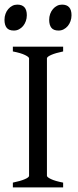

<svg xmlns="http://www.w3.org/2000/svg" viewBox="-22 -819 340 839"><path d="M34.2 0V-21Q67.4 -27.8 86.2 -35.9Q105 -43.9 105 -50.8V-564Q105 -569.8 87.2 -578.6Q69.3 -587.4 34.2 -594.2V-615.2H253.9V-594.2Q220.7 -587.4 201.9 -579.1Q183.1 -570.8 183.1 -564V-50.8Q183.1 -44.9 200.9 -36.4Q218.8 -27.8 253.9 -21V0ZM290.5 -752.4Q290.5 -738.8 286.1 -726.6Q281.7 -714.4 274.2 -705.3Q266.6 -696.3 256.3 -690.9Q246.1 -685.5 233.9 -685.5Q211.9 -685.5 202.4 -697.8Q192.9 -710 192.9 -732.4Q192.9 -746.1 197.3 -758.3Q201.7 -770.5 209.5 -779.5Q217.3 -788.6 227.3 -793.7Q237.3 -798.8 249 -798.8Q290.5 -798.8 290.5 -752.4ZM95.2 -752.4Q95.2 -738.8 90.8 -726.6Q86.4 -714.4 78.9 -705.3Q71.3 -696.3 61 -690.9Q50.8 -685.5 38.6 -685.5Q16.6 -685.5 7.1 -697.8Q-2.4 -710 -2.4 -732.4Q-2.4 -746.1 2 -758.3Q6.3 -770.5 14.2 -779.5Q22 -788.6 32 -793.7Q42 -798.8 53.7 -798.8Q95.2 -798.8 95.2 -752.4Z"/></svg>

Font: Gentium
Style: Regular
Weight: 400
Designer: J. Victor Gaultney
Version: Version 1.03; 2011; OFL 1.1 release